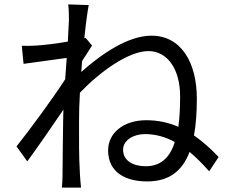

<svg xmlns="http://www.w3.org/2000/svg" viewBox="-20 -814 1040 872"><path d="M293 -720 288 -625C236 -616 177 -609 144 -607C120 -606 101 -605 79 -606L87 -524L283 -551L276 -454C226 -375 111 -219 55 -149L104 -81C153 -148 219 -244 268 -316L267 -277C265 -168 265 -117 264 -21C264 -5 263 24 261 38H348C346 20 344 -5 343 -23C338 -112 339 -173 339 -264C339 -303 340 -347 343 -393C432 -486 562 -582 654 -582C739 -582 798 -502 798 -377C798 -327 796 -280 790 -238C744 -258 696 -268 644 -268C542 -268 471 -211 471 -131C471 -30 552 10 648 10C749 10 808 -38 841 -124C871 -99 900 -70 930 -36L973 -101C935 -141 898 -173 861 -199C870 -247 874 -304 874 -366C874 -531 802 -652 668 -652C558 -652 434 -563 349 -487L353 -537L398 -607L369 -642L363 -640C370 -710 378 -766 383 -791L290 -794C293 -769 293 -742 293 -720ZM774 -169C753 -102 713 -59 642 -59C586 -59 539 -83 539 -134C539 -177 586 -205 638 -205C687 -205 732 -192 774 -169Z"/></svg>

Font: Noto Sans Mono CJK SC
Style: Regular
Weight: 400
Designer: Ryoko NISHIZUKA 西塚涼子 (kana, bopomofo & ideographs); Paul D. Hunt (Latin, Greek & Cyrillic); Sandoll Communications 산돌커뮤니
Foundry: Adobe
Version: Version 2.004;hotconv 1.0.118;makeotfexe 2.5.65603